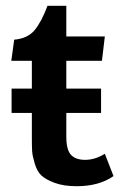

<svg xmlns="http://www.w3.org/2000/svg" viewBox="-20 -629 417 663"><path d="M144 -609H209V-503H342L332 -419H209V-323H329V-239H209V-156Q209 -112 225 -94.5Q241 -77 274 -77Q308 -77 342 -98L372 -21Q322 14 245 14Q200 14 169 2.5Q138 -9 123 -23Q108 -37 100 -64Q92 -91 91 -106.5Q90 -122 90 -152V-239H20V-323H90V-419H19L29 -492Q76 -496 100 -525.5Q124 -555 144 -609Z"/></svg>

Font: Bree Serif
Style: Regular
Weight: 400
Designer: Veronika Burian, Jos Scaglione
Foundry: TypeTogether
Version: Version 1.001